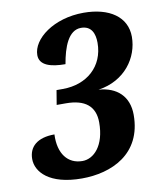

<svg xmlns="http://www.w3.org/2000/svg" viewBox="-83 -790 719 865"><g transform="rotate(-10 277.0 -357.0)"><path d="M222 10C357 10 501 -52 501 -232C501 -317 448 -365 365 -371C488 -389 554 -485 554 -580C554 -671 476 -724 358 -724C221 -724 120 -646 120 -572C120 -525 171 -510 238 -510C251 -586 277 -659 335 -659C382 -659 397 -623 397 -580C397 -472 317 -402 207 -402H178L167 -336H209C296 -336 342 -300 342 -225C342 -119 290 -67 238 -67C171 -67 130 -119 134 -207C54 -207 16 -170 16 -115C16 -56 73 10 222 10Z"/></g></svg>

Font: Noto Serif SemiCondensed Extra
Style: Italic
Weight: 800
Width: 4
Italic angle: -12°
Designer: Monotype Design Team
Foundry: Monotype Imaging Inc.
Version: Version 1.901